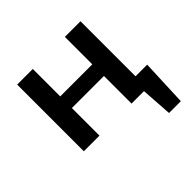

<svg xmlns="http://www.w3.org/2000/svg" viewBox="-146 -561 851 851"><g transform="rotate(-45 279.0 -135.5)"><path d="M465 -73H538L529 147H455L445 0H367V-173H166V0H68V-418H166V-246H367V-418H465Z"/></g></svg>

Font: EauTestInfant Semibold
Style: Italic
Weight: 600
Italic angle: -12°
Designer: Christian Thalmann (Catharsis Fonts)
Version: Version 0.001;PS 000.001;hotconv 1.0.88;makeotf.lib2.5.64775